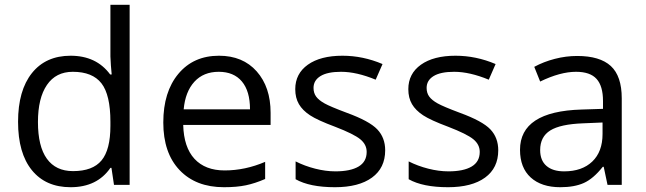

<svg xmlns="http://www.w3.org/2000/svg" viewBox="-20 -780 2724 810"><path d="M450.2 -71.8H445.8Q389.6 9.8 277.8 9.8Q172.9 9.8 114.5 -62Q56.2 -133.8 56.2 -266.1Q56.2 -398.4 114.7 -471.7Q173.3 -544.9 277.8 -544.9Q386.7 -544.9 444.8 -465.8H451.2L447.8 -504.4L445.8 -542V-759.8H526.9V0H460.9ZM288.1 -58.1Q371.1 -58.1 408.4 -103.3Q445.8 -148.4 445.8 -249V-266.1Q445.8 -379.9 408 -428.5Q370.1 -477.1 287.1 -477.1Q215.8 -477.1 178 -421.6Q140.1 -366.2 140.1 -265.1Q140.1 -162.6 177.7 -110.4Q215.3 -58.1 288.1 -58.1Z M924.8 9.8Q806.2 9.8 737.5 -62.5Q668.9 -134.8 668.9 -263.2Q668.9 -392.6 732.7 -468.8Q796.4 -544.9 903.8 -544.9Q1004.4 -544.9 1063 -478.8Q1121.6 -412.6 1121.6 -304.2V-252.9H752.9Q755.4 -158.7 800.5 -109.9Q845.7 -61 927.7 -61Q1014.2 -61 1098.6 -97.2V-24.9Q1055.7 -6.3 1017.3 1.7Q979 9.8 924.8 9.8ZM902.8 -477.1Q838.4 -477.1 800 -435.1Q761.7 -393.1 754.9 -318.8H1034.7Q1034.7 -395.5 1000.5 -436.3Q966.3 -477.1 902.8 -477.1Z M1605 -146Q1605 -71.3 1549.3 -30.8Q1493.7 9.8 1393.1 9.8Q1286.6 9.8 1227.1 -23.9V-99.1Q1265.6 -79.6 1309.8 -68.4Q1354 -57.1 1395 -57.1Q1458.5 -57.1 1492.7 -77.4Q1526.9 -97.7 1526.9 -139.2Q1526.9 -170.4 1499.8 -192.6Q1472.7 -214.8 1394 -245.1Q1319.3 -272.9 1287.8 -293.7Q1256.3 -314.5 1241 -340.8Q1225.6 -367.2 1225.6 -403.8Q1225.6 -469.2 1278.8 -507.1Q1332 -544.9 1424.8 -544.9Q1511.2 -544.9 1593.8 -509.8L1564.9 -443.8Q1484.4 -477.1 1418.9 -477.1Q1361.3 -477.1 1332 -459Q1302.7 -440.9 1302.7 -409.2Q1302.7 -387.7 1313.7 -372.6Q1324.7 -357.4 1349.1 -343.8Q1373.5 -330.1 1442.9 -304.2Q1538.1 -269.5 1571.5 -234.4Q1605 -199.2 1605 -146Z M2082 -146Q2082 -71.3 2026.4 -30.8Q1970.7 9.8 1870.1 9.8Q1763.7 9.8 1704.1 -23.9V-99.1Q1742.7 -79.6 1786.9 -68.4Q1831.1 -57.1 1872.1 -57.1Q1935.5 -57.1 1969.7 -77.4Q2003.9 -97.7 2003.9 -139.2Q2003.9 -170.4 1976.8 -192.6Q1949.7 -214.8 1871.1 -245.1Q1796.4 -272.9 1764.9 -293.7Q1733.4 -314.5 1718 -340.8Q1702.6 -367.2 1702.6 -403.8Q1702.6 -469.2 1755.9 -507.1Q1809.1 -544.9 1901.9 -544.9Q1988.3 -544.9 2070.8 -509.8L2042 -443.8Q1961.4 -477.1 1896 -477.1Q1838.4 -477.1 1809.1 -459Q1779.8 -440.9 1779.8 -409.2Q1779.8 -387.7 1790.8 -372.6Q1801.8 -357.4 1826.2 -343.8Q1850.6 -330.1 1919.9 -304.2Q2015.1 -269.5 2048.6 -234.4Q2082 -199.2 2082 -146Z M2543 0 2526.9 -76.2H2522.9Q2482.9 -25.9 2443.1 -8.1Q2403.3 9.8 2343.8 9.8Q2264.2 9.8 2219 -31.2Q2173.8 -72.3 2173.8 -147.9Q2173.8 -310.1 2433.1 -317.9L2523.9 -320.8V-354Q2523.9 -417 2496.8 -447Q2469.7 -477.1 2410.2 -477.1Q2343.3 -477.1 2258.8 -436L2233.9 -498Q2273.4 -519.5 2320.6 -531.7Q2367.7 -543.9 2415 -543.9Q2510.7 -543.9 2556.9 -501.5Q2603 -459 2603 -365.2V0ZM2359.9 -57.1Q2435.5 -57.1 2478.8 -98.6Q2522 -140.1 2522 -214.8V-263.2L2440.9 -259.8Q2344.2 -256.3 2301.5 -229.7Q2258.8 -203.1 2258.8 -147Q2258.8 -103 2285.4 -80.1Q2312 -57.1 2359.9 -57.1Z"/></svg>

Font: f01947593
Style: Regular
Weight: 400
Foundry: Ascender Corporation
Version: Version 1.10